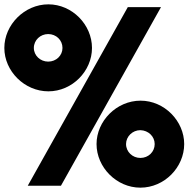

<svg xmlns="http://www.w3.org/2000/svg" viewBox="-92 -856 869 885"><path d="M-72 -635C-72 -528 21 -435 131 -435C241 -435 332 -528 332 -635C332 -742 241 -836 131 -836C21 -836 -72 -742 -72 -635ZM36 0H189L650 -823H497ZM64 -635C64 -671 94 -699 130 -699C167 -699 196 -671 196 -635C196 -600 167 -572 130 -572C94 -572 64 -600 64 -635ZM353 -192C353 -85 445 9 555 9C666 9 757 -85 757 -192C757 -298 666 -392 556 -392C445 -392 353 -298 353 -192ZM489 -192C489 -227 519 -256 555 -256C592 -255 621 -227 621 -192C621 -156 592 -128 555 -128C519 -128 489 -156 489 -192Z"/></svg>

Font: Rabbid Highway Sign IV
Style: Blk
Weight: 400
Foundry: Cannot Into Space Fonts
Version: Version 0.277